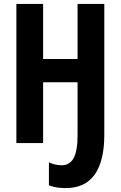

<svg xmlns="http://www.w3.org/2000/svg" viewBox="-20 -734 619 985"><path d="M515.1 -713.9V-43Q515.1 91.3 466.1 161.1Q417 231 316.9 231Q293.9 231 272.2 227.8Q250.5 224.6 231 216.8V99.1Q245.1 105.5 261.2 109.6Q277.3 113.8 296.9 113.8Q337.4 113.8 357.7 77.1Q377.9 40.5 377.9 -39.1V-312H201.2V0H64V-713.9H201.2V-431.2H377.9V-713.9Z"/></svg>

Font: Open Sans Condensed
Style: Bold
Weight: 700
Width: 3
Designer: Monotype Design Team
Foundry: Monotype Imaging Inc.
Version: Version 3.003; ttfautohint (v1.8.4)